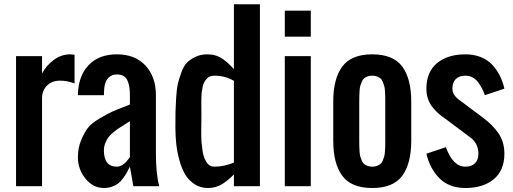

<svg xmlns="http://www.w3.org/2000/svg" viewBox="-20 -895 2468 923"><path d="M182.1 -541.5Q201.2 -578.6 237.5 -606.2Q273.9 -633.8 318.4 -633.8Q319.8 -633.8 338.4 -631.8V-493.7Q303.7 -507.3 269 -507.3Q230 -507.3 206.1 -483.9Q182.1 -460.4 182.1 -421.9V0H57.1V-625H182.1Z M542 -633.8Q629.4 -633.8 679.4 -579.8Q729.5 -525.9 729.5 -437.5V-156.2Q729.5 -58.6 745.6 0H621.1L604.5 -93.8Q594.7 -74.2 588.6 -63.5Q582.5 -52.7 570.8 -36.9Q559.1 -21 547.4 -12.5Q535.6 -3.9 518.1 2.4Q500.5 8.8 479.5 8.8Q427.2 8.8 390.9 -36.4Q354.5 -81.5 354.5 -138.2Q354.5 -183.6 369.9 -220.7Q385.3 -257.8 402.3 -280Q419.4 -302.2 459.5 -325.9Q499.5 -349.6 520 -358.6Q540.5 -367.7 591.3 -387.2Q600.1 -390.6 604.5 -392.6V-437.5Q604.5 -484.9 591.3 -511Q578.1 -537.1 542 -537.1Q517.6 -537.1 503.2 -522.9Q488.8 -508.8 484.1 -488.3Q479.5 -467.8 479.5 -437.5H354.5Q355.5 -527.3 404.8 -580.6Q454.1 -633.8 542 -633.8ZM604.5 -312.5Q596.7 -307.1 578.6 -295.9Q560.5 -284.7 549.8 -277.6Q539.1 -270.5 523.9 -258.1Q508.8 -245.6 500.5 -234.1Q492.2 -222.7 485.8 -206.1Q479.5 -189.5 479.5 -171.4Q479.5 -93.8 542 -93.8Q555.2 -93.8 567.6 -101.6Q580.1 -109.4 586.7 -116.9Q593.3 -124.5 602.1 -136.2Q603.5 -138.7 604.5 -139.6Z M948.2 -344.2Q948.2 -334 948 -313.5Q947.8 -293 947.5 -278.1Q947.3 -263.2 947.5 -241.7Q947.8 -220.2 949.5 -204.3Q951.2 -188.5 953.6 -170.4Q956.1 -152.3 960.9 -139.6Q965.8 -127 972.4 -116Q979 -105 988.8 -99.4Q998.5 -93.8 1010.7 -93.8Q1056.2 -93.8 1104.5 -113.3V-506.3Q1062.5 -531.2 1010.7 -531.2Q999 -531.2 989.5 -527.6Q980 -523.9 973.4 -516.1Q966.8 -508.3 961.9 -499.8Q957 -491.2 954.3 -477.8Q951.7 -464.4 950.2 -453.6Q948.7 -442.9 948.2 -426Q947.8 -409.2 947.8 -398.4Q947.8 -387.7 948 -370.1Q948.2 -352.5 948.2 -344.2ZM977.5 -633.8Q998.5 -633.8 1016.8 -628.2Q1035.2 -622.6 1051.8 -610.6Q1068.4 -598.6 1078.4 -589.4Q1088.4 -580.1 1104.5 -563V-874.5H1229.5V0H1104.5V-56.6Q1076.2 -27.3 1046.9 -9.3Q1017.6 8.8 979.5 8.8Q943.4 8.8 915.3 -9.5Q887.2 -27.8 870.1 -56.6Q853 -85.4 842.3 -125Q831.5 -164.6 827.4 -202.6Q823.2 -240.7 823.2 -281.7Q823.2 -283.7 823.2 -287.6Q823.2 -334.5 823.7 -358.9Q824.2 -383.3 826.9 -426.3Q829.6 -469.2 835.2 -492.9Q840.8 -516.6 852.1 -547.6Q863.3 -578.6 879.4 -594.5Q895.5 -610.4 920.4 -622.1Q945.3 -633.8 977.5 -633.8Z M1349.1 -625H1474.1V0H1349.1ZM1349.1 -843.8H1474.1V-718.8H1349.1Z M1582 -218.8V-406.2Q1582 -516.6 1625.5 -575.2Q1668.9 -633.8 1769.5 -633.8Q1870.1 -633.8 1913.6 -575.2Q1957 -516.6 1957 -406.2V-218.8Q1957 -108.4 1913.6 -49.8Q1870.1 8.8 1769.5 8.8Q1668.9 8.8 1625.5 -49.8Q1582 -108.4 1582 -218.8ZM1707 -406.2V-218.8Q1707 -200.7 1707.3 -191.7Q1707.5 -182.6 1708.5 -167Q1709.5 -151.4 1711.9 -143.1Q1714.4 -134.8 1718.8 -123.8Q1723.1 -112.8 1729.7 -107.2Q1736.3 -101.6 1746.3 -97.7Q1756.3 -93.8 1769.5 -93.8Q1782.7 -93.8 1792.7 -97.7Q1802.7 -101.6 1809.3 -107.2Q1815.9 -112.8 1820.3 -123.8Q1824.7 -134.8 1827.1 -143.1Q1829.6 -151.4 1830.6 -167Q1831.5 -182.6 1831.8 -191.7Q1832 -200.7 1832 -218.8V-406.2Q1832 -424.3 1831.8 -433.3Q1831.5 -442.4 1830.6 -458Q1829.6 -473.6 1827.1 -481.9Q1824.7 -490.2 1820.3 -501.2Q1815.9 -512.2 1809.3 -517.8Q1802.7 -523.4 1792.7 -527.3Q1782.7 -531.2 1769.5 -531.2Q1756.3 -531.2 1746.3 -527.3Q1736.3 -523.4 1729.7 -517.8Q1723.1 -512.2 1718.8 -501.2Q1714.4 -490.2 1711.9 -481.9Q1709.5 -473.6 1708.5 -458Q1707.5 -442.4 1707.3 -433.3Q1707 -424.3 1707 -406.2Z M2311 -437.5Q2304.2 -456.1 2297.4 -469.5Q2290.5 -482.9 2279.1 -498.5Q2267.6 -514.2 2252 -522.7Q2236.3 -531.2 2217.3 -531.2Q2187.5 -531.2 2171.1 -514.9Q2154.8 -498.5 2154.8 -468.8Q2154.8 -439.5 2186 -416L2311 -322.3Q2332 -305.7 2346.9 -290.3Q2361.8 -274.9 2376 -254.6Q2390.1 -234.4 2397.5 -209.5Q2404.8 -184.6 2404.8 -156.2Q2404.8 -76.2 2353.8 -33.7Q2302.7 8.8 2217.3 8.8Q2140.1 8.8 2093.5 -37.1Q2046.9 -83 2029.8 -156.2L2123.5 -187.5Q2157.2 -93.8 2217.3 -93.8Q2247.1 -93.8 2263.4 -110.1Q2279.8 -126.5 2279.8 -156.2Q2279.8 -199.7 2248.5 -228.5L2123.5 -322.3Q2102.5 -336.4 2088.4 -348.9Q2074.2 -361.3 2059.6 -379.4Q2044.9 -397.5 2037.4 -419.9Q2029.8 -442.4 2029.8 -468.8Q2029.8 -548.8 2080.8 -591.3Q2131.8 -633.8 2217.3 -633.8Q2257.8 -633.8 2290.5 -620.8Q2323.2 -607.9 2345.5 -584.5Q2367.7 -561 2382.1 -532.5Q2396.5 -503.9 2404.8 -468.8Z"/></svg>

Font: OswaldRegular
Style: Regular
Weight: 400
Designer: vernon adams
Foundry: vernon adams
Version: Version 1.000